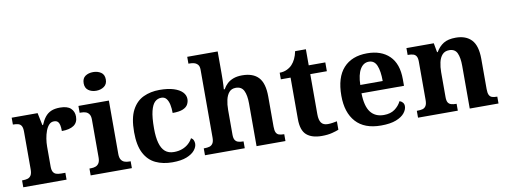

<svg xmlns="http://www.w3.org/2000/svg" viewBox="-63 -1110 3838 1459"><g transform="rotate(-10 1856.5 -380.0)"><path d="M20 0V-53H24Q47 -53 63.5 -58Q80 -63 89.5 -78.5Q99 -94 99 -125V-415Q99 -445 90.5 -459.5Q82 -474 66 -478.5Q50 -483 28 -483H25V-536H225L245 -440H250Q265 -476 284 -500Q303 -524 330.5 -536Q358 -548 399 -548Q456 -548 482 -523.5Q508 -499 508 -460Q508 -414 475.5 -392Q443 -370 383 -370Q383 -398 379 -416Q375 -434 365 -443.5Q355 -453 336 -453Q313 -453 297.5 -436Q282 -419 272 -392Q262 -365 257 -333.5Q252 -302 252 -273V-120Q252 -91 261 -76.5Q270 -62 286 -57.5Q302 -53 322 -53H354V0Z M540 0V-53H552Q572 -53 588 -59Q604 -65 613.5 -80.5Q623 -96 623 -124V-416Q623 -443 613 -457.5Q603 -472 587.5 -477.5Q572 -483 552 -483H540V-536H775V-124Q775 -96 784.5 -80.5Q794 -65 810 -59Q826 -53 846 -53H858V0ZM694 -626Q658 -626 633.5 -644Q609 -662 609 -698Q609 -736 633.5 -753Q658 -770 694 -770Q729 -770 754.5 -753Q780 -736 780 -698Q780 -662 754.5 -644Q729 -626 694 -626Z M1170 10Q1097 10 1041 -16.5Q985 -43 953.5 -103.5Q922 -164 922 -266Q922 -374 954.5 -435.5Q987 -497 1042.5 -523Q1098 -549 1167 -549Q1232 -549 1276 -535Q1320 -521 1342.5 -497.5Q1365 -474 1365 -444Q1365 -423 1354.5 -403Q1344 -383 1316 -371Q1288 -359 1236 -359Q1236 -394 1230 -423Q1224 -452 1210 -470Q1196 -488 1171 -488Q1142 -488 1121 -468.5Q1100 -449 1088 -401Q1076 -353 1076 -267Q1076 -200 1088.5 -155Q1101 -110 1127 -87.5Q1153 -65 1195 -65Q1230 -65 1258.5 -75.5Q1287 -86 1308 -105Q1329 -124 1340 -146Q1353 -139 1358.5 -126.5Q1364 -114 1364 -100Q1364 -75 1343.5 -49.5Q1323 -24 1280.5 -7Q1238 10 1170 10Z M1422 0V-53H1427Q1449 -53 1465.5 -57.5Q1482 -62 1492 -77Q1502 -92 1502 -122V-646Q1502 -673 1490 -686Q1478 -699 1461.5 -703Q1445 -707 1431 -707H1419V-760H1654V-588Q1654 -564 1653.5 -540.5Q1653 -517 1652 -498Q1651 -479 1650 -468H1657Q1670 -492 1689.5 -510Q1709 -528 1737.5 -538.5Q1766 -549 1805 -549Q1889 -549 1931 -503.5Q1973 -458 1973 -356V-124Q1973 -93 1980.5 -78Q1988 -63 2003 -58Q2018 -53 2040 -53H2043V0H1820V-329Q1820 -393 1802.5 -428.5Q1785 -464 1741 -464Q1708 -464 1689.5 -442.5Q1671 -421 1663 -385.5Q1655 -350 1655 -309V-118Q1655 -90 1663.5 -76.5Q1672 -63 1687.5 -58Q1703 -53 1725 -53H1729V0Z M2323 10Q2246 10 2205.5 -25.5Q2165 -61 2165 -148V-468H2090V-519Q2122 -519 2147.5 -531.5Q2173 -544 2188 -561Q2203 -577 2215 -601.5Q2227 -626 2234 -660H2317V-536H2445V-468H2317V-158Q2317 -114 2332.5 -92.5Q2348 -71 2383 -71Q2402 -71 2420 -74Q2438 -77 2454 -80V-15Q2438 -8 2403.5 1Q2369 10 2323 10Z M2780 10Q2652 10 2586.5 -62.5Q2521 -135 2521 -265Q2521 -406 2586 -477.5Q2651 -549 2769 -549Q2878 -549 2940.5 -488Q3003 -427 3003 -308V-257H2675Q2677 -157 2712.5 -111Q2748 -65 2815 -65Q2866 -65 2899 -89Q2932 -113 2949 -148Q2963 -144 2973 -132.5Q2983 -121 2983 -104Q2983 -78 2962 -51.5Q2941 -25 2896.5 -7.5Q2852 10 2780 10ZM2850 -321Q2850 -397 2832 -440.5Q2814 -484 2771 -484Q2729 -484 2704 -442Q2679 -400 2677 -321Z M3066 0V-53H3072Q3095 -53 3111 -57.5Q3127 -62 3136.5 -77Q3146 -92 3146 -122V-418Q3146 -446 3137.5 -460Q3129 -474 3113 -478.5Q3097 -483 3075 -483H3071V-536H3282L3295 -465H3300Q3324 -506 3359 -527.5Q3394 -549 3453 -549Q3532 -549 3574.5 -503.5Q3617 -458 3617 -356V-124Q3617 -93 3624.5 -78Q3632 -63 3646.5 -58Q3661 -53 3683 -53H3687V0H3465V-329Q3465 -393 3448.5 -428.5Q3432 -464 3388 -464Q3354 -464 3334.5 -442.5Q3315 -421 3307 -385.5Q3299 -350 3299 -309V-118Q3299 -90 3307 -76.5Q3315 -63 3331 -58Q3347 -53 3369 -53H3373V0Z"/></g></svg>

Font: Noto Serif Khmer
Style: Bold
Weight: 700
Version: Version 2.003